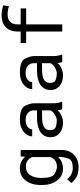

<svg xmlns="http://www.w3.org/2000/svg" viewBox="691 -1502 1019 2441"><g transform="rotate(-90 1200.5 -281.5)"><path d="M423.8 -386.2Q383.8 -461.4 307.1 -461.4Q230 -461.4 194.3 -406.7Q158.7 -352.1 158.7 -268.6V-258.3Q158.7 -127 210.9 -96.9Q263.2 -66.9 300.8 -66.9Q384.3 -66.9 423.8 -144ZM68.4 -258.3V-268.6Q68.4 -389.2 125.5 -463.6Q182.6 -538.1 278.3 -538.1Q374 -538.1 427.7 -470.7L432.1 -528.3H514.2V-11.2Q514.2 90.8 452.9 149.4Q391.6 208 299.3 208Q206.5 208 159.7 175.3Q112.8 142.6 94.7 116.7L141.6 62.5Q201.2 134.3 283.7 134.3Q384.3 134.3 404.1 80.8Q423.8 27.3 423.8 -6.8V-52.2Q369.6 9.8 276.4 9.8Q182.6 9.8 125.5 -66.4Q68.4 -142.6 68.4 -258.3Z M933.6 -256.3Q766.6 -256.3 766.6 -159.2Q766.6 -96.2 806.4 -82.5Q846.2 -68.8 884 -68.8Q921.9 -68.8 961.4 -92.5Q1001 -116.2 1017.6 -149.4V-256.3ZM1019 -57.6Q951.7 9.8 864.7 9.8Q777.8 9.8 727.1 -34.4Q676.3 -78.6 676.3 -146.5Q676.3 -231.4 741 -275.9Q805.7 -320.3 918.9 -320.3H1017.6V-361.8Q1017.6 -409.2 983.9 -437.3Q950.2 -465.3 895.5 -465.3Q840.8 -465.3 809.3 -441.2Q777.8 -417 777.8 -381.8H687Q688 -443.4 745.8 -490.7Q803.7 -538.1 897.5 -538.1Q1043.5 -538.1 1075.7 -471.7Q1107.9 -405.3 1107.9 -360.8V-115.2Q1107.9 -54.2 1126.5 -7.8V0H1032.2Q1022.5 -18.6 1019 -57.6Z M1533.7 -256.3Q1366.7 -256.3 1366.7 -159.2Q1366.7 -96.2 1406.5 -82.5Q1446.3 -68.8 1484.1 -68.8Q1522 -68.8 1561.5 -92.5Q1601.1 -116.2 1617.7 -149.4V-256.3ZM1619.1 -57.6Q1551.8 9.8 1464.8 9.8Q1377.9 9.8 1327.1 -34.4Q1276.4 -78.6 1276.4 -146.5Q1276.4 -231.4 1341.1 -275.9Q1405.8 -320.3 1519 -320.3H1617.7V-361.8Q1617.7 -409.2 1584 -437.3Q1550.3 -465.3 1495.6 -465.3Q1440.9 -465.3 1409.4 -441.2Q1377.9 -417 1377.9 -381.8H1287.1Q1288.1 -443.4 1345.9 -490.7Q1403.8 -538.1 1497.6 -538.1Q1643.6 -538.1 1675.8 -471.7Q1708 -405.3 1708 -360.8V-115.2Q1708 -54.2 1726.6 -7.8V0H1632.3Q1622.6 -18.6 1619.1 -57.6Z M2110.8 -565.4V-528.3H2314.5V-458.5H2110.8V0H2020V-458.5H1874.5V-528.3H2020V-565.4Q2020 -664.6 2075.9 -717.8Q2131.8 -771 2227.1 -771Q2278.8 -771 2352.5 -752L2341.8 -677.2Q2292 -694.3 2238.3 -694.3Q2110.8 -693.4 2110.8 -565.4Z"/></g></svg>

Font: RobotoMono-Regular
Style: Regular
Weight: 400
Designer: Google
Version: Version 2.000985; 2015; ttfautohint (v1.3)